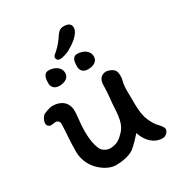

<svg xmlns="http://www.w3.org/2000/svg" viewBox="-177 -857 906 976"><g transform="rotate(-30 276.5 -368.5)"><path d="M342 -741C316 -741 307 -729 287 -699C267 -670 256 -662 244 -650C229 -638 223 -633 223 -625C223 -614 229 -605 244 -605C255 -605 286 -612 307 -626C331 -639 383 -674 383 -710C383 -729 370 -741 342 -741ZM162 -585C130 -585 129 -548 129 -528C129 -515 136 -489 172 -489C205 -489 230 -504 230 -531C230 -569 193 -585 162 -585ZM330 -585C298 -585 298 -548 298 -528C298 -515 304 -489 341 -489C373 -489 398 -504 398 -531C398 -569 361 -585 330 -585ZM34 -337C45 -337 54 -340 63 -340C73 -340 84 -331 84 -319C84 -274 77 -224 77 -160C77 -127 84 -112 87 -102C106 -45 169 4 220 4C255 4 299 -3 327 -23C349 -41 377 -71 390 -86C406 -35 443 4 494 4C512 4 530 -13 530 -29C530 -40 522 -49 498 -76C487 -90 474 -115 467 -136C459 -163 457 -196 457 -228C458 -271 452 -317 463 -353C465 -360 466 -369 466 -376C466 -395 463 -404 460 -409C453 -423 427 -434 412 -434C382 -434 367 -410 367 -383C367 -360 365 -330 362 -301C354 -240 363 -171 321 -127C297 -102 278 -85 235 -85C221 -85 196 -95 186 -115C170 -151 167 -191 167 -228C167 -267 175 -312 175 -340C175 -393 137 -419 89 -419C67 -419 33 -402 33 -402C22 -391 13 -376 13 -359C13 -346 24 -337 34 -337Z"/></g></svg>

Font: Itim
Style: Regular
Weight: 400
Designer: CadsonDemak Team
Foundry: Pablo Impallari
Version: Version 1.002;PS 001.002;hotconv 1.0.88;makeotf.lib2.5.64775